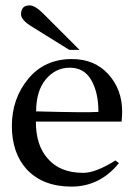

<svg xmlns="http://www.w3.org/2000/svg" viewBox="-20 -683 510 712"><path d="M141 -632 275 -498H237L97 -585Q58 -609 58 -630Q58 -663 90 -663Q110 -663 141 -632ZM431 -232H113Q113 -144 157 -95Q202 -42 289 -42Q335 -42 408 -88L421 -78Q350 9 245 9Q140 9 80 -54Q24 -115 24 -216Q24 -317 84.5 -390.5Q145 -464 247 -464Q331 -464 382 -407.5Q433 -351 433 -269Q433 -258 431 -232ZM345 -268Q345 -340 318.5 -386Q292 -432 239 -432Q186 -432 150 -389Q114 -346 114 -270Q301 -265 345 -268Z"/></svg>

Font: GFS Didot
Style: Regular
Weight: 400
Designer: Takis Katsoulidis and George D. Matthiopoulos
Foundry: Takis Katsoulidis and George D. Matthiopoulos
Version: Version 1.0